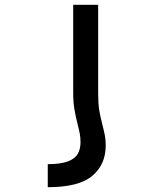

<svg xmlns="http://www.w3.org/2000/svg" viewBox="-20 -570 640 800"><path d="M420.5 36.5Q420.5 14 417.2 -4Q414 -22 407 -49Q398 -83.5 393.5 -111Q389 -138.5 389 -179V-550H285V-185Q285 -145 289.8 -116.2Q294.5 -87.5 303 -54Q309.5 -28.5 312.5 -12.5Q315.5 3.5 315.5 22.5Q315.5 51.5 303.8 71.5Q292 91.5 262 102.8Q232 114 179 114V210Q309 210 364.8 162.5Q420.5 115 420.5 36.5Z"/></svg>

Font: JuliaMono Medium
Style: Regular
Weight: 500
Monospace: yes
Designer: cormullion
Foundry: corm
Version: Version 0.054; ttfautohint (v1.8.4)